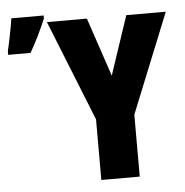

<svg xmlns="http://www.w3.org/2000/svg" viewBox="-62 -795 814 846"><g transform="rotate(-5 345.5 -372.0)"><path d="M438 -454.1 524.9 -713.9H699.7L522 -273.9V0H352.1V-268.1L173.8 -713.9H350.6ZM-8.8 -585V-601.1Q-6.3 -610.4 -2.2 -630.1Q2 -649.9 6.6 -672.6Q11.2 -695.3 14.6 -715.1Q18.1 -734.9 19 -744.1H162.1V-731Q147 -695.3 129.2 -658.4Q111.3 -621.6 90.3 -585Z"/></g></svg>

Font: Open Sans Condensed ExtraBold
Style: Regular
Weight: 800
Width: 3
Designer: Monotype Design Team
Foundry: Monotype Imaging Inc.
Version: Version 3.000; ttfautohint (v1.8.4)